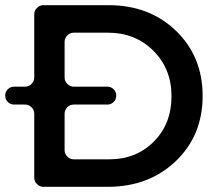

<svg xmlns="http://www.w3.org/2000/svg" viewBox="-20 -720 835 740"><path d="M112 -665Q112 -679 122.5 -689.5Q133 -700 147 -700H399Q556 -700 658.5 -601Q761 -502 761 -350Q761 -198 657.5 -99Q554 0 395 0H147Q133 0 122.5 -10.5Q112 -21 112 -35V-282Q112 -296 101.5 -306.5Q91 -317 77 -317H35Q20 -317 10 -327Q0 -337 0 -352Q0 -366 10 -376Q20 -386 35 -386H77Q91 -386 101.5 -396.5Q112 -407 112 -421ZM229 -141Q229 -127 239.5 -116.5Q250 -106 264 -106H402Q505 -106 573 -174.5Q641 -243 641 -349Q641 -455 571 -524.5Q501 -594 397 -594H264Q250 -594 239.5 -583.5Q229 -573 229 -559V-421Q229 -407 239.5 -396.5Q250 -386 264 -386H394Q408 -386 418 -376Q428 -366 428 -352Q428 -337 418 -327Q408 -317 394 -317H264Q250 -317 239.5 -306.5Q229 -296 229 -282Z"/></svg>

Font: Trueno
Style: Round
Weight: 400
Designer: Julieta Ulanovsky, Jasper
Foundry: Julieta Ulanovsky, Cannot Into Space Fonts
Version: Version 3.001